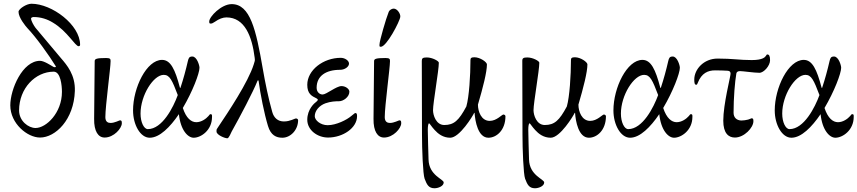

<svg xmlns="http://www.w3.org/2000/svg" viewBox="-20 -721 4582 1026"><path d="M194 14C276 14 375 -81 380 -235C383 -321 337 -374 306 -410C260 -464 202 -534 170 -572C160 -585 146 -610 146 -622C146 -628 156 -630 160 -630C199 -630 234 -618 263 -600C339 -555 382 -474 400 -474C405 -474 408 -477 408 -482C408 -588 258 -701 148 -701C121 -701 79 -673 79 -658C79 -627 116 -582 127 -570C173 -522 243 -424 278 -367C280 -364 278 -362 273 -362C271 -362 268 -362 265 -364C251 -372 215 -396 194 -396C100 -396 35 -244 35 -158C35 -61 126 14 194 14ZM170 -37C132 -37 82 -74 82 -131C82 -249 169 -338 267 -338C304 -338 311 -264 311 -230C311 -118 227 -37 170 -37Z M539 14C589 14 631 -36 631 -62C631 -73 630 -78 621 -78C618 -78 592 -64 571 -64C557 -64 543 -70 543 -95C543 -155 571 -358 571 -394C571 -405 570 -411 547 -411C494 -411 486 -406 486 -394L483 -86C482 -19 505 14 539 14Z M780 15C833 15 889 -42 936 -111C945 -25 984 15 1015 15C1054 15 1113 -25 1113 -96C1113 -105 1114 -111 1105 -111C1101 -111 1099 -107 1094 -101C1081 -86 1056 -68 1029 -68C1002 -68 975 -89 957 -144C1009 -232 1046 -329 1046 -359C1046 -372 1032 -419 1008 -419C991 -419 988 -411 984 -395C973 -347 960 -299 945 -254C945 -252 944 -251 943 -251C942 -251 942 -252 941 -254C916 -349 892 -401 846 -401C763 -401 691 -252 691 -131C691 -54 730 15 780 15ZM770 -31C749 -31 731 -68 731 -114C731 -212 800 -321 855 -321C887 -321 900 -292 930 -213C906 -147 847 -31 770 -31Z M1195 18C1203 18 1215 -12 1218 -18C1264 -100 1332 -229 1356 -289C1357 -291 1358 -292 1359 -292C1360 -292 1361 -291 1362 -288C1371 -219 1392 -114 1412 -48C1427 2 1456 15 1489 15C1532 15 1573 -26 1573 -79C1573 -84 1567 -88 1562 -88C1554 -88 1531 -72 1497 -72C1465 -72 1444 -91 1435 -122C1414 -196 1397 -280 1384 -355C1348 -563 1317 -699 1218 -699C1163 -699 1098 -632 1098 -606C1098 -596 1100 -595 1107 -595C1112 -595 1119 -598 1129 -605C1150 -620 1171 -628 1190 -628C1288 -628 1327 -526 1341 -412C1343 -396 1342 -396 1336 -377C1306 -281 1198 -120 1147 -44C1137 -29 1137 -32 1137 -18C1137 0 1181 18 1195 18Z M1733 14C1812 14 1888 -37 1888 -100C1888 -113 1886 -117 1878 -117C1876 -117 1869 -110 1857 -101C1834 -81 1777 -52 1731 -52C1692 -52 1662 -79 1662 -100C1662 -129 1686 -157 1719 -169C1747 -179 1774 -180 1792 -180C1815 -180 1847 -203 1847 -231C1847 -246 1826 -261 1805 -261C1777 -261 1724 -216 1704 -216C1687 -216 1672 -230 1672 -252C1672 -315 1721 -348 1798 -348C1822 -348 1845 -364 1845 -381C1845 -398 1822 -412 1801 -412C1707 -412 1622 -346 1622 -268C1622 -220 1645 -208 1672 -195C1682 -190 1679 -184 1670 -177C1660 -170 1622 -137 1622 -81C1622 -26 1676 14 1733 14Z M2015 -471C2046 -471 2117 -608 2119 -631C2121 -647 2103 -675 2084 -675C2075 -675 2062 -669 2057 -657C2043 -623 2008 -502 2008 -484C2008 -475 2006 -471 2015 -471ZM2032 14C2082 14 2124 -36 2124 -62C2124 -73 2123 -78 2114 -78C2111 -78 2085 -64 2064 -64C2050 -64 2036 -70 2036 -95C2036 -155 2064 -358 2064 -394C2064 -405 2063 -411 2040 -411C1987 -411 1979 -406 1979 -394L1976 -86C1975 -19 1998 14 2032 14Z M2302 285C2321 285 2351 274 2351 254C2351 236 2272 217 2270 131C2269 94 2266 1 2266 -28C2266 -49 2269 -62 2273 -62C2276 -62 2286 -44 2303 -26C2321 -6 2348 15 2386 15C2436 15 2507 -102 2514 -118H2516C2519 -74 2534 15 2590 15C2633 15 2681 -25 2681 -100C2681 -105 2675 -109 2670 -109C2662 -109 2634 -75 2597 -75C2552 -75 2534 -125 2534 -162C2561 -254 2582 -336 2582 -377C2582 -389 2546 -415 2515 -415C2498 -415 2494 -410 2494 -400C2494 -320 2487 -204 2472 -152C2432 -77 2406 -53 2354 -53C2310 -53 2294 -106 2294 -132C2294 -172 2325 -344 2325 -386C2325 -395 2290 -414 2261 -414C2240 -414 2234 -410 2234 -396L2235 0C2235 75 2240 210 2249 234C2261 265 2270 285 2302 285Z M2839 285C2858 285 2888 274 2888 254C2888 236 2809 217 2807 131C2806 94 2803 1 2803 -28C2803 -49 2806 -62 2810 -62C2813 -62 2823 -44 2840 -26C2858 -6 2885 15 2923 15C2973 15 3044 -102 3051 -118H3053C3056 -74 3071 15 3127 15C3170 15 3218 -25 3218 -100C3218 -105 3212 -109 3207 -109C3199 -109 3171 -75 3134 -75C3089 -75 3071 -125 3071 -162C3098 -254 3119 -336 3119 -377C3119 -389 3083 -415 3052 -415C3035 -415 3031 -410 3031 -400C3031 -320 3024 -204 3009 -152C2969 -77 2943 -53 2891 -53C2847 -53 2831 -106 2831 -132C2831 -172 2862 -344 2862 -386C2862 -395 2827 -414 2798 -414C2777 -414 2771 -410 2771 -396L2772 0C2772 75 2777 210 2786 234C2798 265 2807 285 2839 285Z M3347 15C3400 15 3456 -42 3503 -111C3512 -25 3551 15 3582 15C3621 15 3680 -25 3680 -96C3680 -105 3681 -111 3672 -111C3668 -111 3666 -107 3661 -101C3648 -86 3623 -68 3596 -68C3569 -68 3542 -89 3524 -144C3576 -232 3613 -329 3613 -359C3613 -372 3599 -419 3575 -419C3558 -419 3555 -411 3551 -395C3540 -347 3527 -299 3512 -254C3512 -252 3511 -251 3510 -251C3509 -251 3509 -252 3508 -254C3483 -349 3459 -401 3413 -401C3330 -401 3258 -252 3258 -131C3258 -54 3297 15 3347 15ZM3337 -31C3316 -31 3298 -68 3298 -114C3298 -212 3367 -321 3422 -321C3454 -321 3467 -292 3497 -213C3473 -147 3414 -31 3337 -31Z M3907 14C3957 14 4006 -39 4006 -73C4006 -84 4005 -89 3996 -89C3995 -89 3988 -85 3978 -82C3965 -79 3954 -77 3941 -77C3916 -78 3900 -93 3900 -119C3900 -198 3907 -284 3915 -329C3917 -338 3925 -341 3935 -341C3949 -341 4011 -332 4038 -332C4062 -332 4095 -370 4095 -399C4095 -422 4090 -430 4080 -430C4074 -430 4076 -418 4056 -409C4045 -404 4027 -400 3997 -400C3931 -400 3896 -408 3815 -408C3740 -408 3690 -350 3690 -296C3690 -277 3692 -268 3701 -268C3705 -268 3707 -274 3709 -279C3729 -330 3763 -345 3801 -345C3819 -345 3860 -344 3868 -343C3878 -342 3884 -339 3884 -327C3884 -313 3845 -164 3845 -76C3845 -9 3873 14 3907 14Z M4209 15C4262 15 4318 -42 4365 -111C4374 -25 4413 15 4444 15C4483 15 4542 -25 4542 -96C4542 -105 4543 -111 4534 -111C4530 -111 4528 -107 4523 -101C4510 -86 4485 -68 4458 -68C4431 -68 4404 -89 4386 -144C4438 -232 4475 -329 4475 -359C4475 -372 4461 -419 4437 -419C4420 -419 4417 -411 4413 -395C4402 -347 4389 -299 4374 -254C4374 -252 4373 -251 4372 -251C4371 -251 4371 -252 4370 -254C4345 -349 4321 -401 4275 -401C4192 -401 4120 -252 4120 -131C4120 -54 4159 15 4209 15ZM4199 -31C4178 -31 4160 -68 4160 -114C4160 -212 4229 -321 4284 -321C4316 -321 4329 -292 4359 -213C4335 -147 4276 -31 4199 -31Z"/></svg>

Font: EB Garamond
Style: Regular
Weight: 400
Designer: Georg Duffner and Octavio Pardo
Foundry: Georg Duffner
Version: Version 1.000;PS 001.000;hotconv 1.0.88;makeotf.lib2.5.64775